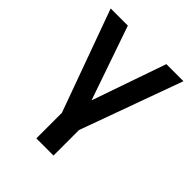

<svg xmlns="http://www.w3.org/2000/svg" viewBox="-202 -658 957 957"><g transform="rotate(45 276.5 -180.0)"><path d="M337 180V0L533 -540H412.5L276.5 -148.5L141 -540H20L216 0V180Z"/></g></svg>

Font: Hauora
Style: Bold
Weight: 700
Designer: Wayne Shih
Foundry: WCYS
Version: Version 1.001;hotconv 1.0.109;makeotfexe 2.5.65596